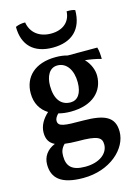

<svg xmlns="http://www.w3.org/2000/svg" viewBox="-139 -783 809 1109"><g transform="rotate(-15 265.5 -228.5)"><path d="M243 -524C358 -524 423 -587 423 -700C411 -705 393 -707 373 -706C370 -643 324 -605 254 -605C184 -605 135 -643 125 -706C106 -707 84 -703 67 -695C67 -585 130 -524 243 -524ZM304 -72C188 -72 153 -75 153 -110C153 -122 160 -135 174 -149C196 -143 221 -140 247 -140C380 -140 447 -211 447 -302C447 -334 433 -374 402 -406C432 -403 471 -396 498 -388C498 -413 496 -439 490 -458H313C293 -464 269 -467 243 -467C117 -467 50 -398 50 -302C50 -242 76 -199 119 -172C87 -143 63 -106 63 -63C63 -23 78 1 109 16C61 36 35 73 35 120C35 200 84 249 218 249C379 249 489 146 489 44C489 -45 429 -71 304 -72ZM240 -418C296 -418 329 -365 329 -294C329 -227 302 -192 260 -192C203 -192 169 -235 169 -315C169 -371 192 -418 240 -418ZM246 189C166 189 137 158 137 96C137 70 143 51 164 30C186 33 212 35 241 35C359 35 384 50 384 93C384 145 333 189 246 189Z"/></g></svg>

Font: Vollkorn Semibold
Style: Regular
Weight: 600
Designer: Friedrich Althausen
Foundry: Friedrich Althausen
Version: Version 4.015;PS 004.015;hotconv 1.0.88;makeotf.lib2.5.64775